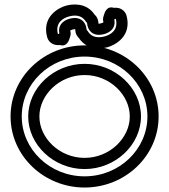

<svg xmlns="http://www.w3.org/2000/svg" viewBox="-20 -813 756 858"><path d="M106 -292.6C106 -165.7 220.2 -57.5 358 -57.5C495.8 -57.5 610 -165.7 610 -292.6C610 -419.5 495.8 -527.7 358 -527.7C220.2 -527.7 106 -419.5 106 -292.6ZM156 -292.6C156 -388.7 245.5 -477.7 358 -477.7C470.6 -477.7 560 -388.7 560 -292.6C560 -196.5 470.5 -107.5 358 -107.5C245.4 -107.5 156 -196.5 156 -292.6ZM77.2 -292.6C77.2 -439.3 202.3 -560.2 358 -560.2C513.7 -560.2 638.8 -439.3 638.8 -292.6C638.8 -145.9 513.7 -25 358 -25C202.3 -25 77.2 -145.9 77.2 -292.6ZM27.2 -292.6C27.2 -116.3 176.6 25 358 25C539.4 25 688.8 -116.3 688.8 -292.6C688.8 -468.9 539.4 -610.2 358 -610.2C176.6 -610.2 27.2 -468.9 27.2 -292.6ZM367.8 -711.8C368.2 -711.5 368.7 -711 368.8 -711C369.2 -707.6 369.8 -702.7 371.6 -695.9C373.9 -687.3 378.5 -676.9 388.1 -668.8C403.1 -656.1 423.7 -654.9 444.7 -660.5C466.9 -666.4 483.6 -679.1 489.7 -697.2C493.1 -707.4 492.3 -718 491.1 -724.1C491.2 -725 491.5 -726.7 491.6 -727.4C493 -727.9 492.6 -727.7 493.3 -728C494.4 -728.5 493.7 -728.2 494.1 -728.4C495.4 -728.6 496.9 -728.5 497.6 -728.4C510.1 -677.6 473.5 -657.3 447.4 -650.3C424.7 -644.2 391.7 -642.3 373.6 -671.9C372.3 -674.2 370.1 -676.6 368.4 -678C368 -678.4 367.4 -678.9 367.4 -678.9C366.9 -682.2 366.4 -687.2 364.6 -694C362.2 -702.6 357.7 -713 348.1 -721.1C333.1 -733.7 312.5 -735 291.5 -729.4C269.3 -723.4 252.5 -710.7 246.4 -692.7C243 -682.4 243.9 -671.9 245.1 -665.8C245 -664.9 244.7 -663.1 244.6 -662.5C243.1 -662 243.5 -662.1 242.8 -661.9C241.7 -661.4 242.5 -661.7 242 -661.5C240.7 -661.3 239.2 -661.3 238.6 -661.5C226 -712.3 262.6 -732.6 288.8 -739.6C311.5 -745.7 344.4 -747.6 362.5 -718C363.9 -715.7 366.1 -713.3 367.8 -711.8ZM403 -747.4C366.2 -802.6 303.6 -795.3 275.8 -787.9C239.9 -778.3 166.5 -737.2 190.6 -647.4C193 -638.3 198.1 -630.2 204.5 -624.4C217.7 -612.5 234.3 -610 247.8 -611.8C280.5 -601.4 289.8 -638.1 290.6 -640.5C294.3 -652.4 298.2 -660.1 294.2 -675.1C294.1 -675.7 294 -676 293.9 -676.5C294.5 -677 297.5 -679.2 304.4 -681.1C310.6 -682.7 314 -682.8 315.8 -682.6C315.9 -682.3 316.1 -681.7 316.3 -681.1C317.4 -676.9 314.5 -660.7 333.1 -642.4C370 -587.3 432.6 -594.6 460.3 -602C496.2 -611.6 569.6 -652.7 545.6 -742.5C543.1 -751.6 538.1 -759.6 531.7 -765.4C518.4 -777.4 501.9 -779.8 488.3 -778.1C455.7 -788.5 446.3 -751.8 445.6 -749.4C441.9 -737.5 437.9 -729.8 441.9 -714.7C442.1 -714.2 442.1 -713.9 442.2 -713.3C441.7 -712.9 438.7 -710.6 431.7 -708.8C425.6 -707.1 422.1 -707.1 420.4 -707.3C420.3 -707.6 420.1 -708.2 419.9 -708.8C418.5 -713.8 420.9 -719.4 413.7 -733.6C410.9 -739.2 409.3 -741.3 403 -747.4Z"/></svg>

Font: Hi.
Style: Regular
Weight: 400
Designer: Mew Too, Robert Jablonski
Foundry: Cannot Into Space Fonts
Version: Version 1.996